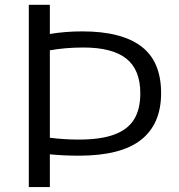

<svg xmlns="http://www.w3.org/2000/svg" viewBox="-20 -760 729 780"><path d="M97 -740.5H182.5V-622Q245.5 -632.5 314.5 -632.5Q473.5 -632.5 554 -571.5Q634.5 -510.5 634.5 -381.5Q634.5 -256 552.8 -191.8Q471 -127.5 300.5 -127.5Q241 -127.5 182.5 -133V0H97ZM550 -380.5Q550 -477 493 -522Q436 -567 319 -567Q245.5 -567 182.5 -555.5V-200.5Q239.5 -193 300.5 -193Q389.5 -193 444.5 -213.5Q499.5 -234 524.8 -275.2Q550 -316.5 550 -380.5Z"/></svg>

Font: Encode Sans Expanded
Style: Regular
Weight: 400
Width: 7
Designer: Multiple Designers
Foundry: Impallari Type
Version: Version 2.000